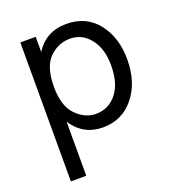

<svg xmlns="http://www.w3.org/2000/svg" viewBox="-130 -616 828 914"><g transform="rotate(-20 283.5 -159.0)"><path d="M296 -64Q360 -64 401 -114.5Q442 -165 442 -258Q442 -341 402 -392Q362 -443 301 -443Q240 -443 195.5 -398.5Q151 -354 151 -253Q151 -156 196 -110Q241 -64 296 -64ZM151 -507V-430Q204 -515 308 -515Q409 -515 466.5 -441.5Q524 -368 524 -258Q524 -141 463.5 -66.5Q403 8 306 8Q206 8 151 -77V197H73V-507Z"/></g></svg>

Font: Hind
Style: Regular
Weight: 400
Designer: Manushi Parikh, Satya Rajpurohit
Foundry: Indian Type Foundry
Version: Version 2.000;PS 1.0;hotconv 1.0.79;makeotf.lib2.5.61930